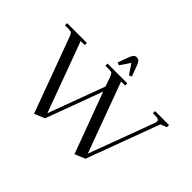

<svg xmlns="http://www.w3.org/2000/svg" viewBox="-175 -1233 1572 1572"><g transform="rotate(45 610.5 -447.0)"><path d="M22 -677V-702H251V-677H204L429 -66L611 -557L583 -637Q574 -662 566 -669.5Q558 -677 534 -677H490V-702H719V-677H672L897 -66L1109 -636Q1112 -645 1112 -653Q1112 -677 1070 -677H1040V-702H1202V-677L1148 -656L913 -23L823 14L627 -515L445 -23L355 14L115 -637Q106 -662 98 -669.5Q90 -677 66 -677ZM542 -767 576 -859Q586 -886 596.5 -897Q607 -908 624 -908Q641 -908 651.5 -897Q662 -886 672 -859L706 -767L682 -758L624 -844L566 -758Z"/></g></svg>

Font: Dihjauti
Style: Bold
Weight: 700
Designer: T. Christopher White
Version: Version 3.0.0